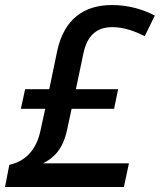

<svg xmlns="http://www.w3.org/2000/svg" viewBox="-30 -744 636 764"><path d="M7 -88 -10 0H463L483 -94H141C184 -115 221 -151 237 -228L255 -311H424L440 -389H272L302 -532C319 -613 365 -636 417 -636C467 -636 512 -617 546 -600L586 -682C544 -704 486 -724 416 -724C306 -724 226 -670 198 -543L166 -389H70L53 -311H150L131 -224C113 -140 65 -101 7 -88Z"/></svg>

Font: Noto Sans Medium
Style: Italic
Weight: 500
Italic angle: -12°
Designer: Monotype Design Team
Foundry: Monotype Imaging Inc.
Version: Version 2.013